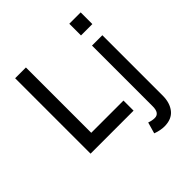

<svg xmlns="http://www.w3.org/2000/svg" viewBox="-235 -860 1242 1242"><g transform="rotate(-45 386.0 -238.5)"><path d="M594.7 -584.5V-691.4H698.7V-584.5ZM97.7 0V-689.9H196.3V-92.3H491.2V0ZM560.1 213.9Q543 213.9 523.4 210Q503.9 206.1 493.2 202.1L481.9 198.2L503.9 121.1Q530.8 130.9 554.2 130.9Q598.6 130.9 598.6 67.9V-487.8H693.4V64Q693.4 131.3 660.2 172.6Q627 213.9 560.1 213.9Z"/></g></svg>

Font: HK Grotesk Medium
Style: Regular
Weight: 500
Designer: Alfredo Marco Pradil and Stefan Peev
Foundry: Hanken Design Co.
Version: Version 1.045;PS 001.045;hotconv 1.0.88;makeotf.lib2.5.64775